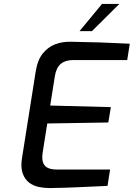

<svg xmlns="http://www.w3.org/2000/svg" viewBox="-20 -949 679 975"><path d="M232 6Q205 6 177.5 0.5Q150 -5 128 -21.5Q106 -38 95 -69Q84 -100 92 -148L161 -584Q170 -643 196.5 -676.5Q223 -710 260 -724Q297 -738 339 -737Q414 -736 488.5 -733.5Q563 -731 639 -727L626 -644H351Q312 -644 288.5 -624.5Q265 -605 258 -559L235 -413L543 -405L530 -327L220 -322L196 -170Q192 -138 200 -120Q208 -102 226 -95Q244 -88 270 -88H539L526 -5Q455 -2 382 1.5Q309 5 232 6ZM384 -791 498 -929H586L447 -791Z"/></svg>

Font: Exo Thin Medium
Style: Italic
Weight: 500
Italic angle: -9°
Version: Version 2.000